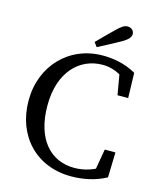

<svg xmlns="http://www.w3.org/2000/svg" viewBox="-129 -969 890 1075"><g transform="rotate(15 315.5 -431.5)"><path d="M385.7 15.2C456.6 15.2 525.7 0.8 588.2 -33L592.2 -178.5H530.3L504.8 -30L567.1 -44V-98.8C510.7 -52.4 447.5 -35.2 390.9 -35.2C253.8 -35.2 156.3 -139.1 156.3 -334.6C156.3 -530.1 264.4 -634.1 397.8 -634.1C445.7 -634.1 500.8 -617.1 557.2 -564.6V-625.3L494.9 -639.4L520.5 -490.8H582.3L578.3 -636.4C510.8 -675 440.4 -684.5 385.2 -684.5C190.6 -684.5 47.2 -536.7 47.2 -334.6C47.2 -128.9 184.2 15.2 385.7 15.2ZM319.6 -745.7 338.1 -720.8C379.7 -742 422.3 -764.9 463.9 -788C501.5 -809 514.3 -825.5 514.3 -843.5C514.3 -863.9 497 -877.6 476.3 -877.6C458.9 -877.6 441.8 -867.6 413.6 -839.5C382.3 -809.2 350.9 -778 319.6 -745.7Z"/></g></svg>

Font: Source Serif Variable
Style: Regular
Weight: 389
Designer: Frank Grießhammer
Foundry: Adobe Systems Incorporated
Version: Version 3.001;hotconv 1.0.111;makeotfexe 2.5.65597